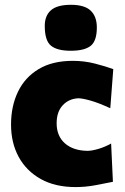

<svg xmlns="http://www.w3.org/2000/svg" viewBox="-20 -768 519 800"><path d="M295 11.5Q210 11.5 150 -22Q90 -55.5 58 -114Q26 -172.5 26 -249Q26 -325.5 54.8 -385.5Q83.5 -445.5 140.8 -480Q198 -514.5 283.5 -514.5Q331.5 -514.5 376 -503Q420.5 -491.5 452 -480L439.5 -317Q392 -339 357.5 -348.8Q323 -358.5 306 -358.5Q266.5 -356.5 241.2 -329.2Q216 -302 216 -254.5Q216 -201.5 250.2 -171Q284.5 -140.5 344 -139.5Q362.5 -139.5 389.8 -147.5Q417 -155.5 443 -170L450.5 -10.5Q420.5 -4.5 379 3.5Q337.5 11.5 295 11.5ZM274.5 -556.5Q218 -556.5 192.2 -577.8Q166.5 -599 166.5 -660Q166.5 -702.5 192.2 -725.2Q218 -748 275.5 -748Q332.5 -748 358 -723.5Q383.5 -699 383.5 -653.5Q383.5 -597.5 357.8 -577Q332 -556.5 274.5 -556.5Z"/></svg>

Font: Commissioner Flair ExtraBold
Style: Regular
Weight: 800
Designer: Kostas Bartsokas
Foundry: Kostas Bartsokas
Version: Version 1.000; ttfautohint (v1.8.3)